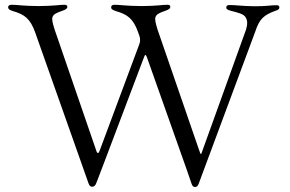

<svg xmlns="http://www.w3.org/2000/svg" viewBox="-20 -753 1195 791"><path d="M386.4 -23.8 397.4 -52.9 409.1 -83.5 568.9 -505.7 574.9 -521.3C578.1 -528.8 579.9 -528.8 583.5 -521.3L587.7 -510.3L748.9 -55L768.8 2.8C772.4 13.1 775.9 17.4 783.7 17.4C790.8 17.4 795.1 13.1 799 2.8L808.6 -23.1L1031.2 -621.8C1049 -676.1 1066.8 -691.4 1117.5 -709.5C1125.7 -712.4 1131 -715.6 1131 -722.3C1131 -729 1126.1 -731.9 1119.3 -731.5C1099.4 -731.9 1074.6 -726.6 1025.9 -727.3C974.1 -728 947.8 -732.6 926.8 -732.2C917.3 -732.6 911.9 -729 912.3 -723C911.9 -716.3 915.5 -712.7 931.1 -708.5C960.2 -701 984.7 -695.7 992.5 -680.8C999.6 -668.7 1000.4 -653.4 993.6 -631L809.7 -120.4C807.5 -116.8 805.8 -118.3 803.6 -125.4L798.7 -139.2L628.9 -631.7C613.3 -683.9 612.2 -692.1 661.9 -708.8C678.3 -714.8 681.8 -718.8 681.5 -724.8C681.8 -730.5 677.6 -733.7 669.4 -733.3C651.6 -733.7 627.1 -728.3 564.6 -728C497.9 -728.3 471.2 -733.7 452.8 -733.3C443.2 -733.7 437.9 -729.8 437.9 -723C437.9 -716.3 441.8 -712.4 458.1 -707C505.3 -693.5 528.8 -676.1 548.7 -621.1L552.6 -609.7L554 -606.2L554.7 -604.4C558.2 -592.7 558.2 -581.3 553.6 -570L393.1 -139.2L389.6 -130.3C385.7 -120.7 382.1 -119.7 378.2 -127.8L204.9 -631.7C188.9 -683.9 187.9 -692.1 237.6 -708.8C253.9 -714.8 257.5 -718.8 257.5 -724.8C257.5 -730.5 253.2 -733.7 245 -733.3C227.3 -733.7 203.1 -728.3 140.3 -728C73.5 -728.3 46.9 -733.7 28.4 -733.3C18.8 -733.7 13.5 -729.8 13.5 -723C13.5 -716.3 17.4 -712.4 34.1 -707C81 -693.5 104.4 -676.1 124.3 -621.1L321.7 -62.9L344.5 1.8C348.4 12.1 352.3 16.3 359.4 16.3C367.5 16.3 372.9 11.4 376.4 1.8Z"/></svg>

Font: Margiela Serif
Style: Regular
Weight: 400
Designer: Andreas Faust, Stefan Endress
Version: Version 1.002;FEAKit 1.0